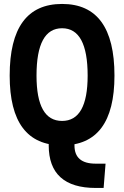

<svg xmlns="http://www.w3.org/2000/svg" viewBox="-20 -723 626 968"><path d="M462.4 224.6Q344.7 224.6 285.2 170.9Q225.6 117.2 225.6 9.8V-30.3H355.5V10.7Q355.5 56.4 382.2 79.2Q408.9 102.1 462.4 102.1H512.2L502.4 224.6ZM293 9.8Q28.8 9.8 28.8 -341.8Q28.8 -703.1 293 -703.1Q557.1 -703.1 557.1 -341.8Q557.1 9.8 293 9.8ZM293 -113.3Q421.9 -113.3 421.9 -341.8Q421.9 -580.6 293 -580.6Q164.1 -580.6 164.1 -341.8Q164.1 -113.3 293 -113.3Z"/></svg>

Font: Cascadia Mono
Style: Regular
Weight: 400
Monospace: yes
Designer: Aaron Bell
Foundry: Saja Typeworks
Version: Version 2102.003